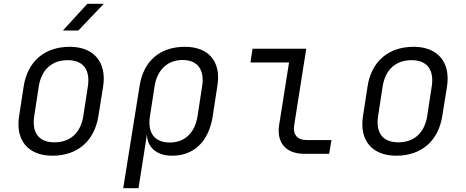

<svg xmlns="http://www.w3.org/2000/svg" viewBox="-20 -805 2440 1005"><path d="M309 -645H390L523 -785H437ZM254 10C386 10 474 -67 495 -197L520 -353C539 -480 471 -560 345 -560C213 -560 124 -483 104 -353L80 -197C60 -70 128 10 254 10ZM265 -60C184 -60 146 -109 159 -197L183 -353C197 -441 252 -490 334 -490C415 -490 453 -441 440 -353L416 -197C402 -109 347 -60 265 -60Z M625 180H705L731 15L749 -102C751 -33 800 10 881 10C995 10 1072 -64 1093 -194L1118 -357C1138 -482 1073 -560 948 -560C818 -560 732 -487 711 -357ZM868 -59C789 -59 751 -110 765 -197L789 -353C803 -440 857 -491 936 -491C1014 -491 1052 -440 1038 -353L1014 -197C1000 -109 947 -59 868 -59Z M1572 0H1703L1715 -72H1583C1536 -72 1512 -101 1520 -150L1583 -550H1302L1291 -478H1493L1441 -150C1427 -58 1477 0 1572 0Z M2054 10C2186 10 2274 -67 2295 -197L2320 -353C2339 -480 2271 -560 2145 -560C2013 -560 1924 -483 1904 -353L1880 -197C1860 -70 1928 10 2054 10ZM2065 -60C1984 -60 1946 -109 1959 -197L1983 -353C1997 -441 2052 -490 2134 -490C2215 -490 2253 -441 2240 -353L2216 -197C2202 -109 2147 -60 2065 -60Z"/></svg>

Font: JetBrains Mono Light
Style: Italic
Weight: 336
Italic angle: -9°
Monospace: yes
Designer: Philipp Nurullin, Konstantin Bulenkov
Foundry: JetBrains
Version: Version 2.305